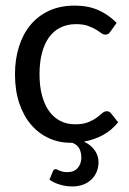

<svg xmlns="http://www.w3.org/2000/svg" viewBox="-20 -505 463 688"><path d="M179.7 101.1Q182.1 101.1 185.1 102.8Q188 104.5 192.6 106.4Q197.3 108.4 204.3 110.1Q211.4 111.8 222.2 111.8Q245.6 111.8 258.5 96.9Q271.5 82 271.5 59.1Q271.5 42 264.4 27.8Q257.3 13.7 239.3 6.8H233.9Q191.9 6.8 155.3 -9.8Q118.7 -26.4 91.6 -57.9Q64.5 -89.4 49.1 -135Q33.7 -180.7 33.7 -239.3Q33.7 -292.5 47.9 -337.6Q62 -382.8 89.1 -415.5Q116.2 -448.2 156 -466.6Q195.8 -484.9 247.6 -484.9Q296.4 -484.9 333 -468.5Q369.6 -452.1 397.9 -422.9L375.5 -391.6Q371.6 -386.2 367.9 -383.5Q364.3 -380.9 357.4 -380.9Q350.1 -380.9 342.3 -386.7Q334.5 -392.6 322.8 -399.7Q311 -406.7 294.2 -412.6Q277.3 -418.5 252.9 -418.5Q220.7 -418.5 196 -406Q171.4 -393.6 155 -370.4Q138.7 -347.2 130.1 -314Q121.6 -280.8 121.6 -239.3Q121.6 -196.3 130.6 -162.8Q139.6 -129.4 156.2 -106.4Q172.9 -83.5 196.3 -71.5Q219.7 -59.6 249 -59.6Q277.3 -59.6 295.4 -66.9Q313.5 -74.2 325.7 -83Q337.9 -91.8 345.9 -99.1Q354 -106.4 362.8 -106.4Q372.6 -106.4 378.4 -98.1L403.3 -66.9Q379.9 -37.6 348.4 -20.8Q316.9 -3.9 280.8 2.4Q305.7 14.2 319.3 33.4Q333 52.7 333 76.2Q333 94.7 326.4 110.6Q319.8 126.5 307.6 138.2Q295.4 149.9 278.1 156.5Q260.7 163.1 239.7 163.1Q215.3 163.1 193.4 156.2Q171.4 149.4 157.2 138.7L170.4 106.9Q172.9 101.1 179.7 101.1Z"/></svg>

Font: Carlito
Style: Regular
Weight: 400
Designer: Lukasz Dziedzic
Foundry: tyPoland Lukasz Dziedzic
Version: Version 1.104